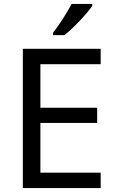

<svg xmlns="http://www.w3.org/2000/svg" viewBox="-20 -964 596 984"><path d="M453 -934V-944H347C324 -899 281 -833 252 -796V-784H310C357 -820 428 -897 453 -934ZM496 0V-79H187V-334H478V-412H187V-635H496V-714H97V0Z"/></svg>

Font: Noto Sans Arabic UI
Style: Regular
Weight: 400
Designer: Monotype Design Team, Nadine Chahine and Nizar Qandah
Foundry: Monotype Imaging Inc.
Version: Version 2.010